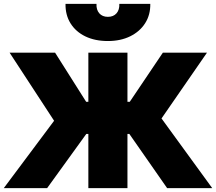

<svg xmlns="http://www.w3.org/2000/svg" viewBox="-26 -972 1117 992"><path d="M837.5 0 586.5 -360 815.5 -700H1043.5L808.5 -360L1070.5 0ZM-6.5 0 253.5 -348 23.5 -700H258.5L475.5 -357L217.5 0ZM430.5 0V-280H310.5V-446H430.5V-700H632.5V-446H753.5V-280H632.5V0ZM531.5 -760Q464.5 -760 415 -784Q365.5 -808 338.5 -851.2Q311.5 -894.5 312.5 -952H472.5Q471 -921.5 487 -903.2Q503 -885 531.5 -885Q560 -885 576 -903.2Q592 -921.5 590.5 -952H750.5Q751.5 -895.5 724 -852.2Q696.5 -809 646.8 -784.5Q597 -760 531.5 -760Z"/></svg>

Font: Geologica Cursive Black
Style: Regular
Weight: 900
Designer: Sindre Bremnes, Frode Helland
Foundry: Monokrom Skriftforlag AS
Version: Version 1.010;gftools[0.9.28]